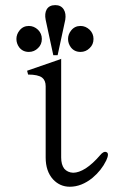

<svg xmlns="http://www.w3.org/2000/svg" viewBox="-20 -710 469 737"><path d="M210.9 -482.4 84 -438.5 87.9 -423.8Q126 -423.8 141.6 -412.1Q155.3 -401.4 155.3 -378.9V-105.5Q155.3 -52.7 183.6 -21.5Q210 6.8 248 6.8Q293 6.8 335 -27.3Q369.1 -55.7 387.7 -93.8Q400.4 -121.1 388.7 -126Q377.9 -130.9 364.3 -114.3Q335.9 -81.1 308.6 -63.5Q282.2 -46.9 260.7 -46.9Q239.3 -47.9 226.6 -62.5Q214.8 -78.1 214.8 -105.5V-484.4ZM43 -560.5Q43 -543 53.7 -528.3Q67.4 -510.7 90.8 -510.7Q111.3 -510.7 126 -525.4Q140.6 -539.1 140.6 -560.5Q140.6 -581.1 126 -595.7Q110.4 -610.4 90.8 -610.4Q68.4 -610.4 54.7 -592.8Q43 -578.1 43 -560.5ZM201.2 -498 230.5 -633.8Q234.4 -658.2 224.6 -673.8Q213.9 -690.4 192.4 -690.4Q168.9 -690.4 159.2 -673.8Q150.4 -658.2 155.3 -633.8L184.6 -498ZM241.2 -560.5Q241.2 -543 252 -528.3Q265.6 -510.7 289.1 -510.7Q309.6 -510.7 324.2 -525.4Q338.9 -539.1 338.9 -560.5Q338.9 -581.1 324.2 -595.7Q308.6 -610.4 289.1 -610.4Q266.6 -610.4 252.9 -592.8Q241.2 -578.1 241.2 -560.5Z"/></svg>

Font: Batang
Style: Regular
Weight: 400
Version: Version 2.21